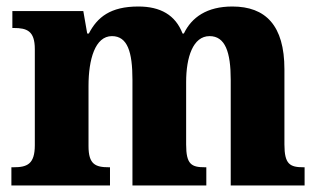

<svg xmlns="http://www.w3.org/2000/svg" viewBox="-20 -570 979 590"><path d="M15 0H318V-56H315C273 -56 252 -65 252 -121V-306C252 -387 272 -459 324 -459C372 -459 387 -410 387 -325V0H614V-56H610C568 -56 552 -65 552 -126V-318C552 -394 573 -459 624 -459C672 -459 689 -410 689 -325V0H916V-56H913C871 -56 854 -65 854 -126V-357C854 -492 796 -550 694 -550C616 -550 569 -517 545 -467H541C519 -524 473 -550 405 -550C319 -550 279 -517 253 -467H248L236 -536H18V-484H22C63 -484 87 -475 87 -419V-124C87 -65 63 -56 21 -56H15Z"/></svg>

Font: Noto Serif Sinhala SemiCondensed ExtraBold
Style: Regular
Weight: 800
Width: 4
Designer: Jelle Bosma - Monotype Design Team
Foundry: Monotype Imaging Inc.
Version: Version 2.007